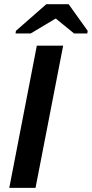

<svg xmlns="http://www.w3.org/2000/svg" viewBox="-20 -909 444 929"><path d="M285.6 -688 151.9 0H24.9L158.2 -688ZM248.5 -818.8 128.4 -747.1H55.2L57.1 -759.8L204.1 -888.7H312L404.3 -759.8L402.3 -747.1H338.4L250.5 -818.8Z"/></svg>

Font: Arimo SemiBold
Style: Italic
Weight: 600
Italic angle: -12°
Version: Version 1.33